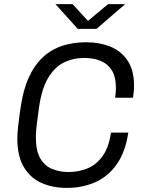

<svg xmlns="http://www.w3.org/2000/svg" viewBox="-20 -901 707 931"><path d="M301 10Q235 10 181 -14Q127 -38 95.5 -91Q64 -144 64 -230Q64 -252 68 -289Q72 -326 79 -373Q91 -462 119 -524Q147 -586 188.5 -624Q230 -662 282.5 -679Q335 -696 394 -696H401Q463 -696 515 -675Q567 -654 598.5 -607.5Q630 -561 630 -485Q630 -471 628.5 -456.5Q627 -442 625 -427H538Q540 -439 541 -450.5Q542 -462 542 -474Q542 -529 522 -560.5Q502 -592 467.5 -606Q433 -620 389 -620Q334 -620 289 -597.5Q244 -575 213 -522.5Q182 -470 169 -379Q165 -345 161.5 -321.5Q158 -298 156.5 -282Q155 -266 154.5 -255Q154 -244 154 -234Q154 -172 174 -135.5Q194 -99 230 -83Q266 -67 312 -67Q363 -67 405.5 -85Q448 -103 478 -145Q508 -187 518 -258H602Q588 -163 545.5 -103.5Q503 -44 441 -17Q379 10 307 10ZM357 -761 249 -881H332L420 -785H389L504 -881H587L448 -761Z"/></svg>

Font: Chivo Medium Light
Style: Italic
Weight: 300
Italic angle: -8.05°
Version: Version 2.002